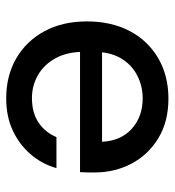

<svg xmlns="http://www.w3.org/2000/svg" viewBox="8 -559 563 619"><g transform="rotate(90 289.5 -249.5)"><path d="M297 12Q224 12 168 -20.5Q112 -53 80.5 -111.5Q49 -170 49 -248Q49 -327 80 -386Q111 -445 167.5 -478Q224 -511 298 -511Q372 -511 425.5 -478.5Q479 -446 507.5 -392Q536 -338 536 -273Q536 -263 536 -251.5Q536 -240 535 -226H122V-297H437Q434 -358 395 -393Q356 -428 297 -428Q257 -428 222.5 -410Q188 -392 167.5 -357Q147 -322 147 -269V-240Q147 -185 167.5 -147.5Q188 -110 222 -90.5Q256 -71 296 -71Q344 -71 375.5 -92.5Q407 -114 422 -150H522Q509 -104 478 -67.5Q447 -31 401.5 -9.5Q356 12 297 12Z"/></g></svg>

Font: DM Sans 20pt Medium
Style: Regular
Weight: 500
Version: Version 4.004;gftools[0.9.30]